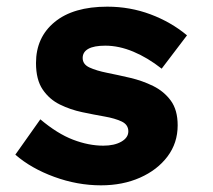

<svg xmlns="http://www.w3.org/2000/svg" viewBox="-20 -545 640 576"><path d="M283 11Q212 11 142.5 -14.5Q73 -40 26 -81L101 -187Q152 -144 199 -126Q246 -108 290 -108Q323 -108 344 -120Q365 -132 365 -151Q365 -171 345 -180.5Q325 -190 293.5 -195.5Q262 -201 226.5 -208.5Q191 -216 159.5 -231.5Q128 -247 108 -276.5Q88 -306 88 -356Q88 -433 144 -479Q200 -525 302 -525Q370 -525 431.5 -502Q493 -479 541 -439L465 -339Q423 -372 380 -390Q337 -408 296 -408Q262 -408 245 -398.5Q228 -389 228 -371Q228 -352 248.5 -342.5Q269 -333 301.5 -326.5Q334 -320 370.5 -311.5Q407 -303 439.5 -287Q472 -271 492.5 -243Q513 -215 513 -169Q513 -116 482.5 -75.5Q452 -35 400 -12Q348 11 283 11Z"/></svg>

Font: Red Hat Mono
Style: Italic
Weight: 300
Italic angle: -12°
Monospace: yes
Designer: Pentagram, MCKL
Foundry: Pentagram, MCKL
Version: Version 1.023